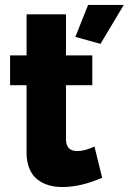

<svg xmlns="http://www.w3.org/2000/svg" viewBox="-20 -750 523 780"><path d="M388.2 -571.8 286.1 -600.1 337.9 -730H482.9ZM395 -27.8Q308.1 9.8 233.9 9.8Q202.6 9.8 177 2.2Q151.4 -5.4 131.1 -21.5Q110.8 -37.6 99.4 -65.2Q87.9 -92.8 87.9 -129.9V-403.8H21V-524.9H87.9V-691.9H248V-524.9H355V-403.8H248V-185.1Q248 -136.2 293.9 -136.2Q323.7 -136.2 363.8 -154.8Z"/></svg>

Font: Rawline ExtraBold
Style: Regular
Weight: 800
Designer: Matt McInerney, Pablo Impallari, Rodrigo Fuenzalida
Foundry: Matt McInerney, Pablo Impallari, Rodrigo Fuenzalida
Version: Version 4.020;PS 004.020;hotconv 1.0.88;makeotf.lib2.5.64775